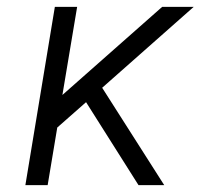

<svg xmlns="http://www.w3.org/2000/svg" viewBox="-20 -540 640 560"><path d="M384 0 231 -242 147 -168 119 0H54L140 -520H205L162 -263L453 -520H545L278 -284L459 0Z"/></svg>

Font: Iosevka Aile Light
Style: Italic
Weight: 300
Italic angle: -9°
Designer: Belleve Invis
Foundry: Belleve Invis
Version: Version 31.1.0; ttfautohint (v1.8.4)